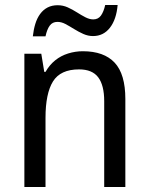

<svg xmlns="http://www.w3.org/2000/svg" viewBox="-20 -752 599 772"><path d="M313 -546Q398 -546 441 -500Q484 -454 484 -354V0H399V-345Q399 -409 375 -441Q351 -473 298 -473Q223 -473 193 -424.5Q163 -376 163 -278V0H78V-536H146L158 -463H163Q179 -491 202 -509.5Q225 -528 254 -537Q283 -546 313 -546ZM112 -606Q115 -633 122 -656Q129 -679 141.5 -696Q154 -713 171.5 -722Q189 -731 212 -731Q233 -731 252 -722.5Q271 -714 289 -702.5Q307 -691 323.5 -682.5Q340 -674 355 -674Q375 -674 386 -689.5Q397 -705 403 -732H453Q448 -674 422 -640.5Q396 -607 354 -607Q334 -607 315 -615.5Q296 -624 277.5 -635.5Q259 -647 243 -655.5Q227 -664 211 -664Q191 -664 180 -649Q169 -634 163 -606Z"/></svg>

Font: Noto Sans Khmer SemiCondensed
Style: Regular
Weight: 400
Width: 4
Designer: Danh Hong and the Monotype Design Team
Foundry: Monotype Imaging Inc.
Version: Version 2.004